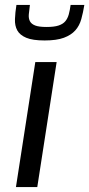

<svg xmlns="http://www.w3.org/2000/svg" viewBox="-20 -763 364 783"><path d="M40 0ZM45 0 124 -510H211L132 0ZM40 -598ZM324 -743Q319 -712 311.5 -685Q304 -658 287 -639Q270 -620 240.5 -609Q211 -598 162 -598Q113 -598 87 -609Q61 -620 50.5 -639Q40 -658 41 -685Q42 -712 47 -743H102Q99 -721 97.5 -704.5Q96 -688 102 -676.5Q108 -665 123.5 -659Q139 -653 170 -653Q201 -653 219 -659Q237 -665 246.5 -676.5Q256 -688 260.5 -704.5Q265 -721 268 -743Z"/></svg>

Font: Azeri Sans
Style: Italic
Weight: 400
Designer: Hector Gatti & Omnibus-Type (original fonts) / Cristiano Sobral (main changes and remastering)
Foundry: Omnibus-Type
Version: Version 0.07;August 21, 2020;FontCreator 13.0.0.2681 64-bit;